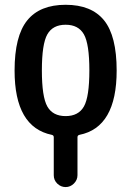

<svg xmlns="http://www.w3.org/2000/svg" viewBox="-20 -550 540 790"><path d="M325.2 -408.7Q302.7 -448.2 250 -448.2Q197.3 -448.2 174.8 -408.7Q152.3 -369.1 152.3 -260.3Q152.3 -151.4 174.8 -111.8Q197.3 -72.3 250 -72.3Q302.7 -72.3 325.2 -111.8Q347.7 -151.4 347.7 -260.3Q347.7 -369.1 325.2 -408.7ZM193.4 4.9Q40 -26.4 40 -259.8Q40 -401.4 91.8 -465.8Q143.6 -530.3 250 -530.3Q356.4 -530.3 408.2 -466.3Q460 -402.3 460 -259.8Q460 -25.4 306.6 4.9Q298.8 6.8 298.8 14.6V170.9Q298.8 190.4 284.2 205.1Q269.5 219.7 250 219.7Q230.5 219.7 215.8 205.6Q201.2 191.4 201.2 170.9V14.6Q201.2 6.8 193.4 4.9Z"/></svg>

Font: Rounded Mgen+ 1mn medium
Style: Regular
Weight: 500
Designer: [Source Han Sans]
Ryoko NISHIZUKA  (kana & ideographs); Paul D. Hunt (Latin, Greek & Cyrillic); Wenlong ZHANG  (bopomofo
Version: Version 1.059.20150602